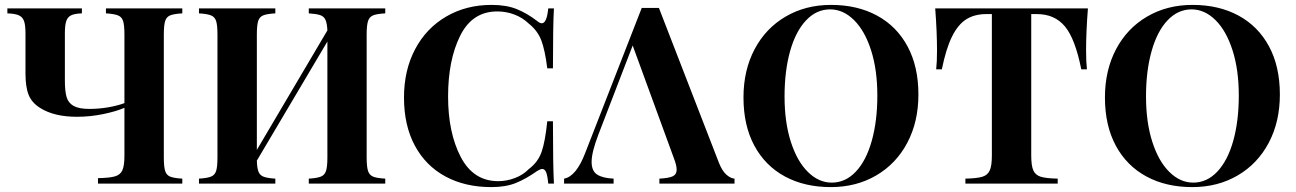

<svg xmlns="http://www.w3.org/2000/svg" viewBox="-20 -742 5236 776"><path d="M642.1 -602.1V-106Q642.1 -67.9 647.5 -51Q652.8 -34.2 668 -28.1Q683.1 -22 716.8 -20V0H376V-22Q422.9 -22.9 444.3 -29.1Q465.8 -35.2 474.4 -53.5Q482.9 -71.8 482.9 -111.8V-306.2Q450.2 -292 397.7 -281Q345.2 -270 291 -270Q199.2 -270 143.1 -305.2Q108.9 -326.2 95.9 -358.2Q83 -390.1 83 -444.8V-606.9Q83 -641.1 76.9 -657.5Q70.8 -673.8 55.4 -680.4Q40 -687 9.8 -688V-708H311V-688Q282.2 -687 268.1 -680.4Q253.9 -673.8 248 -657.5Q242.2 -641.1 242.2 -606.9V-417Q242.2 -374 249 -350.1Q255.9 -326.2 277.3 -314Q298.8 -301.8 340.8 -301.8Q379.9 -301.8 417.5 -308.3Q455.1 -314.9 482.9 -325.2V-602.1Q482.9 -640.1 477.5 -657Q472.2 -673.8 456.5 -679.9Q440.9 -686 408.2 -688V-708H716.8V-688Q683.1 -686 668 -679.9Q652.8 -673.8 647.5 -657Q642.1 -640.1 642.1 -602.1Z M1461.9 -602.1V-106Q1461.9 -67.9 1467.5 -51Q1473.1 -34.2 1488 -28.1Q1502.9 -22 1537.1 -20V0H1228V-20Q1261.2 -22 1276.6 -28.1Q1292 -34.2 1297.6 -51Q1303.2 -67.9 1303.2 -106V-574.2L1018.1 -92.8Q1019 -62 1024.9 -47.6Q1030.8 -33.2 1045.9 -27.6Q1061 -22 1092.8 -20V0H784.2V-20Q816.9 -22 832.5 -28.1Q848.1 -34.2 853.5 -51Q858.9 -67.9 858.9 -106V-602.1Q858.9 -640.1 853.5 -657Q848.1 -673.8 832.5 -679.9Q816.9 -686 784.2 -688V-708H1092.8V-688Q1059.1 -686 1043.9 -679.9Q1028.8 -673.8 1023.4 -657Q1018.1 -640.1 1018.1 -602.1V-136.2L1303.2 -619.1Q1301.8 -647.9 1295.4 -661.9Q1289.1 -675.8 1273.9 -680.9Q1258.8 -686 1228 -688V-708H1537.1V-688Q1502.9 -686 1488 -679.9Q1473.1 -673.8 1467.5 -657Q1461.9 -640.1 1461.9 -602.1Z M2150.9 -657.2Q2161.6 -647.9 2169.9 -647.9Q2189.9 -647.9 2195.8 -708H2218.8Q2214.8 -640.1 2214.8 -465.8H2191.9Q2182.6 -540 2167.7 -579.1Q2152.8 -618.2 2116.7 -647Q2091.8 -670.9 2058.8 -683.3Q2025.9 -695.8 1989.7 -695.8Q1888.7 -695.8 1839.8 -597.4Q1791 -499 1791 -352.1Q1791 -206.1 1842 -107.9Q1893.1 -9.8 1993.7 -9.8Q2027.8 -9.8 2061.3 -22.5Q2094.7 -35.2 2117.7 -59.1Q2154.8 -86.9 2169.2 -128.9Q2183.6 -170.9 2191.9 -252H2214.8Q2214.8 -70.8 2218.8 0H2195.8Q2192.9 -32.2 2187.3 -45.7Q2181.6 -59.1 2171.9 -59.1Q2164.1 -59.1 2150.9 -50.8Q2106 -19 2064.9 -2.4Q2023.9 14.2 1965.8 14.2Q1859.9 14.2 1780.3 -28.8Q1700.7 -71.8 1656.7 -153.3Q1612.8 -234.9 1612.8 -348.1Q1612.8 -458 1657.7 -543Q1702.6 -627.9 1783.2 -675Q1863.8 -722.2 1966.8 -722.2Q2026.9 -722.2 2068.8 -705.1Q2110.8 -688 2150.9 -657.2Z M2537.1 -558.1 2398.9 -199.2Q2371.1 -127 2371.1 -87.9Q2371.1 -50.8 2393.6 -36.4Q2416 -22 2460 -20V0H2259.8V-20Q2309.1 -28.8 2345.7 -125L2573.7 -710H2643.1L2885.7 -84Q2898.9 -50.8 2916 -35.9Q2933.1 -21 2948.7 -20V0H2645V-20Q2683.1 -22 2699 -29.5Q2714.8 -37.1 2714.8 -56.2Q2714.8 -74.2 2703.1 -104Z M3691.9 -359.9Q3691.9 -250 3647 -165Q3602.1 -80.1 3521.5 -33Q3440.9 14.2 3337.9 14.2Q3231.9 14.2 3152.3 -28.8Q3072.8 -71.8 3028.8 -153.3Q2984.9 -234.9 2984.9 -348.1Q2984.9 -458 3029.8 -543Q3074.7 -627.9 3155.3 -675Q3235.8 -722.2 3338.9 -722.2Q3444.8 -722.2 3524.4 -679.2Q3604 -636.2 3647.9 -554.7Q3691.9 -473.1 3691.9 -359.9ZM3150.9 -352.1Q3150.9 -248 3176.3 -168.9Q3201.7 -89.8 3245.4 -46.9Q3289.1 -3.9 3341.8 -3.9Q3397 -3.9 3439 -48.3Q3481 -92.8 3503.4 -172.9Q3525.9 -252.9 3525.9 -356Q3525.9 -460 3500.5 -539.1Q3475.1 -618.2 3431.4 -661.1Q3387.7 -704.1 3335 -704.1Q3279.8 -704.1 3237.8 -659.7Q3195.8 -615.2 3173.3 -535.2Q3150.9 -455.1 3150.9 -352.1Z M4369.6 -538.1Q4369.6 -491.2 4373 -461.9H4350.1Q4325.7 -585 4284.2 -635Q4242.7 -685.1 4170.9 -685.1H4147.9V-113.8Q4147.9 -71.8 4156.5 -53Q4165 -34.2 4186.5 -27.6Q4208 -21 4254.9 -20V0H3881.8V-20Q3928.7 -21 3950.2 -27.6Q3971.7 -34.2 3980.2 -53Q3988.8 -71.8 3988.8 -113.8V-685.1H3966.8Q3918.9 -685.1 3885.5 -664.1Q3852.1 -643.1 3827.9 -594.5Q3803.7 -545.9 3786.6 -461.9H3763.7Q3767.1 -491.2 3767.1 -538.1Q3767.1 -612.8 3759.8 -708H4377Q4369.6 -612.8 4369.6 -538.1Z M5152.8 -359.9Q5152.8 -250 5107.9 -165Q5063 -80.1 4982.4 -33Q4901.9 14.2 4798.8 14.2Q4692.9 14.2 4613.3 -28.8Q4533.7 -71.8 4489.7 -153.3Q4445.8 -234.9 4445.8 -348.1Q4445.8 -458 4490.7 -543Q4535.6 -627.9 4616.2 -675Q4696.8 -722.2 4799.8 -722.2Q4905.8 -722.2 4985.4 -679.2Q5064.9 -636.2 5108.9 -554.7Q5152.8 -473.1 5152.8 -359.9ZM4611.8 -352.1Q4611.8 -248 4637.2 -168.9Q4662.6 -89.8 4706.3 -46.9Q4750 -3.9 4802.7 -3.9Q4857.9 -3.9 4899.9 -48.3Q4941.9 -92.8 4964.4 -172.9Q4986.8 -252.9 4986.8 -356Q4986.8 -460 4961.4 -539.1Q4936 -618.2 4892.3 -661.1Q4848.6 -704.1 4795.9 -704.1Q4740.7 -704.1 4698.7 -659.7Q4656.7 -615.2 4634.3 -535.2Q4611.8 -455.1 4611.8 -352.1Z"/></svg>

Font: Neothic
Style: Regular
Weight: 400
Designer: Vasily Draigo aka Daymarius
Foundry: Vasily Draigo aka Daymarius
Version: Version 1.00 May 8, 2019, initial release